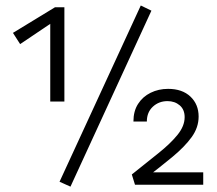

<svg xmlns="http://www.w3.org/2000/svg" viewBox="-20 -686 806 713"><path d="M166.6 -309V-616.4L203.2 -622.1L54.8 -522.2L28.1 -563.9L184 -658.9H219.1V-309ZM241.7 7.1 201.1 -11.1 502.8 -665.6 542.3 -646.4ZM469.5 -38.1Q523.7 -81.6 568.1 -117Q612.5 -152.4 639.1 -185.1Q665.7 -217.9 665.7 -251Q665.7 -279.2 647.3 -294.9Q628.9 -310.5 602.1 -310.5Q570 -310.5 547.6 -289.8Q525.3 -269 525.3 -234.8H475.5Q475.5 -273.3 492.7 -300.1Q509.9 -327 539.3 -341.5Q568.7 -356 604.3 -356Q656.9 -356 687.3 -327.2Q717.6 -298.4 717.6 -253.2Q717.6 -212.4 691.6 -176.6Q665.6 -140.8 620.4 -103.4Q575.1 -66 515.8 -20.4L533.1 -46H734.7V0H481.3Z"/></svg>

Font: Ysabeau
Style: Bold
Weight: 700
Designer: Christian Thalmann (Catharsis Fonts)
Version: Version 2.000;gftools[0.9.27.dev2+g8671c4b]